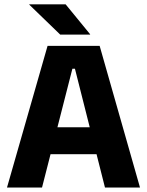

<svg xmlns="http://www.w3.org/2000/svg" viewBox="-20 -846 663 866"><path d="M11.5 0 194.5 -639H429.5L611.5 0H453.5L318 -536H306.5L169.5 0ZM167 -150.5V-272H455V-150.5ZM276 -826.5 386.5 -691.5V-690H251.5L112 -825V-826.5Z"/></svg>

Font: Anek Bangla Medium
Style: Bold
Weight: 700
Version: Version 1.003